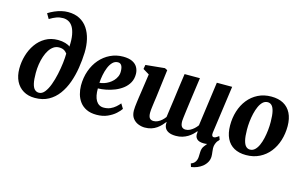

<svg xmlns="http://www.w3.org/2000/svg" viewBox="-120 -1171 2821 1760"><g transform="rotate(15 1290.0 -291.0)"><path d="M239.5 8.5Q176.5 8.5 130.5 -18.8Q84.5 -46 59.2 -96.2Q34 -146.5 34 -215.5Q34 -278.5 51.8 -339.8Q69.5 -401 104.5 -450.8Q139.5 -500.5 191.2 -530.2Q243 -560 310.5 -560Q348.5 -560 380.5 -550.5Q412.5 -541 425.5 -528Q429.5 -594.5 421 -640.2Q412.5 -686 395.5 -713.5Q378.5 -741 354.5 -753.2Q330.5 -765.5 303 -765.5Q270 -765.5 241.5 -755.2Q213 -745 176.5 -723L148.5 -771Q176.5 -789 207.8 -802.5Q239 -816 270.8 -823.5Q302.5 -831 333 -831Q397 -831 443.5 -806.5Q490 -782 519.5 -738.2Q549 -694.5 562.8 -636.2Q576.5 -578 574.5 -511Q572 -438 560.2 -364.2Q548.5 -290.5 524.8 -223.8Q501 -157 462.5 -104.5Q424 -52 369 -21.8Q314 8.5 239.5 8.5ZM264 -47Q294 -47 318 -77.2Q342 -107.5 359.8 -155.8Q377.5 -204 389.5 -259.8Q401.5 -315.5 407.8 -368.2Q414 -421 414 -458.5Q402.5 -474 390.2 -482.2Q378 -490.5 364.8 -493.5Q351.5 -496.5 337 -496.5Q308.5 -496.5 285.2 -480.8Q262 -465 244.2 -437.5Q226.5 -410 214.5 -374.2Q202.5 -338.5 196.2 -298Q190 -257.5 190 -216Q190 -152.5 198.5 -115.8Q207 -79 223.8 -63Q240.5 -47 264 -47Z M1047 -103.5Q1033.5 -82.5 1003.8 -55.5Q974 -28.5 929.2 -8.5Q884.5 11.5 825.5 11.5Q769 11.5 729.8 -7.5Q690.5 -26.5 666.5 -58.5Q642.5 -90.5 631.5 -130Q620.5 -169.5 620 -211Q620 -287 643 -352Q666 -417 707.5 -465Q749 -513 805.2 -540Q861.5 -567 926.5 -567Q979.5 -567 1013 -551Q1046.5 -535 1062.5 -507.2Q1078.5 -479.5 1079.5 -445.5Q1080.5 -397.5 1060.8 -361.5Q1041 -325.5 1008 -300Q975 -274.5 934.5 -258.2Q894 -242 852.8 -234Q811.5 -226 776.5 -225.5Q776 -189 781.8 -160.2Q787.5 -131.5 799.5 -111.2Q811.5 -91 829.8 -80Q848 -69 872 -69Q908 -69 935.5 -81.2Q963 -93.5 983.8 -111.8Q1004.5 -130 1019.5 -148.5ZM894 -504.5Q864.5 -504.5 843.2 -483Q822 -461.5 808 -427Q794 -392.5 786.5 -353.5Q779 -314.5 777 -279Q796.5 -280 819 -287.2Q841.5 -294.5 863 -307.5Q884.5 -320.5 902.2 -339.2Q920 -358 930.5 -382Q941 -406 939.5 -435.5Q938.5 -470 927 -487.2Q915.5 -504.5 894 -504.5Z M1787.5 249.5 1777.5 218.5Q1799.5 210 1810.5 197.8Q1821.5 185.5 1827 169Q1832 154.5 1832.2 136.5Q1832.5 118.5 1833.5 98.5Q1834 60 1852.2 37.2Q1870.5 14.5 1885.5 -5L1966.5 -49.5Q1952 -31 1944.8 -11.2Q1937.5 8.5 1938 30.5Q1938 45 1941.2 66.2Q1944.5 87.5 1944.5 107Q1944.5 137 1930.2 162.5Q1916 188 1891.5 207.5Q1870 224 1843.5 234.8Q1817 245.5 1787.5 249.5ZM1314.5 -288Q1311.5 -268 1308.5 -246Q1305.5 -224 1302.8 -203.2Q1300 -182.5 1298.2 -165.2Q1296.5 -148 1296.5 -136.5Q1296.5 -99 1308.8 -83.8Q1321 -68.5 1346 -68.5Q1366.5 -68.5 1386.2 -77.8Q1406 -87 1423 -102.5Q1440 -118 1452.5 -135.5Q1458 -177 1464 -220.2Q1470 -263.5 1476 -305.5Q1481.5 -347.5 1487.2 -390.2Q1493 -433 1498.8 -475Q1504.5 -517 1510.5 -558H1656Q1648.5 -504 1640.5 -447.5Q1632.5 -391 1625.5 -338.8Q1618.5 -286.5 1612.8 -243.5Q1607 -200.5 1603.8 -172.2Q1600.5 -144 1600.5 -137Q1600.5 -99.5 1613.2 -84Q1626 -68.5 1650 -68.5Q1671.5 -68.5 1691.5 -78.8Q1711.5 -89 1728.8 -104.8Q1746 -120.5 1759 -138.5L1816.5 -558H1962L1899 -104.5Q1897 -85 1902.5 -76.5Q1908 -68 1918 -68Q1927 -68 1936.5 -72.8Q1946 -77.5 1964.5 -91.5L1977 -60Q1972 -51 1954.5 -34.2Q1937 -17.5 1909 -3.8Q1881 10 1844.5 10Q1797 10 1776.8 -11.5Q1756.5 -33 1762.5 -69L1761 -84.5Q1747.5 -67.5 1729.8 -50.5Q1712 -33.5 1689.2 -20Q1666.5 -6.5 1639.2 1.8Q1612 10 1579 10Q1536.5 10 1510.2 -2.5Q1484 -15 1473.2 -37Q1462.5 -59 1465.5 -86.5L1464.5 -92Q1451.5 -75 1434.5 -57Q1417.5 -39 1395.5 -23.5Q1373.5 -8 1345.8 1Q1318 10 1283.5 10Q1253 10 1222 -2Q1191 -14 1169.8 -41.2Q1148.5 -68.5 1147.5 -114.5Q1147.5 -131.5 1149.5 -153Q1151.5 -174.5 1154.8 -198Q1158 -221.5 1161.2 -245.2Q1164.5 -269 1168 -290L1194 -470L1134.5 -506L1141.5 -546L1322.5 -564L1347.5 -551.5Z M2333.5 -565Q2402 -565 2449 -539Q2496 -513 2521 -463.2Q2546 -413.5 2546.5 -341Q2546.5 -269 2526.5 -205Q2506.5 -141 2467.5 -92Q2428.5 -43 2372.2 -14.8Q2316 13.5 2244.5 13.5Q2178 13.5 2131.2 -12.5Q2084.5 -38.5 2060 -88.8Q2035.5 -139 2035 -211Q2034.5 -283.5 2054.5 -347.5Q2074.5 -411.5 2113.2 -460.2Q2152 -509 2207.8 -537Q2263.5 -565 2333.5 -565ZM2314.5 -506.5Q2288 -506.5 2268.2 -488Q2248.5 -469.5 2234.5 -438.5Q2220.5 -407.5 2211.5 -369.2Q2202.5 -331 2198.2 -290.5Q2194 -250 2194.5 -213.5Q2195 -149.5 2204.2 -112.5Q2213.5 -75.5 2229.8 -60Q2246 -44.5 2267 -44.5Q2293.5 -44.5 2313.2 -62.8Q2333 -81 2347 -112Q2361 -143 2369.8 -181.5Q2378.5 -220 2382.8 -260.8Q2387 -301.5 2386.5 -338.5Q2386 -403 2377 -439.5Q2368 -476 2352 -491.2Q2336 -506.5 2314.5 -506.5Z"/></g></svg>

Font: Merriweather 28pt ExtraBold
Style: Italic
Weight: 800
Italic angle: -7.8°
Version: Version 2.101